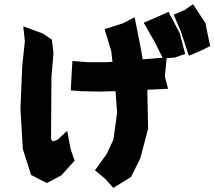

<svg xmlns="http://www.w3.org/2000/svg" viewBox="-20 -865 1039 931"><path d="M331.1 -569.3 328.1 -520.5 323.2 -426.8 373 -422.9 461.9 -420.9 540 -422.9 547.9 -319.3 530.3 -189.5 498 -119.1 440.4 -39.1 491.2 2.9 529.3 45.9 615.2 -6.8 660.2 -96.7 698.2 -241.2 694.3 -429.7 794.9 -434.6 779.3 -494.1 788.1 -583 827.1 -585.9 877.9 -603.5 851.6 -704.1 796.9 -807.6 743.2 -783.2 676.8 -754.9 731.4 -659.2 768.6 -585 671.9 -577.1 660.2 -643.6 632.8 -781.2 576.2 -752 487.3 -723.6 519.5 -617.2 525.4 -565.4 495.1 -563.5H405.3ZM100.6 -665 87.9 -545.9 79.1 -338.9 90.8 -141.6 130.9 -16.6 207 22.5 277.3 -14.6 341.8 -85.9 322.3 -142.6 305.7 -230.5 258.8 -187.5 236.3 -178.7 227.5 -190.4 228.5 -346.7 229.5 -493.2 239.3 -607.4 231.4 -672.9 188.5 -702.1 92.8 -737.3ZM822.3 -793.9 857.4 -710.9 895.5 -594.7 947.3 -616.2 999 -641.6 975.6 -753.9 916 -844.7 875 -816.4Z"/></svg>

Font: MaokenAssortedSans-TC
Style: Regular
Weight: 500
Version: Version 0.83